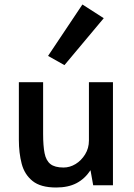

<svg xmlns="http://www.w3.org/2000/svg" viewBox="-20 -825 596 855"><path d="M230 10Q161 10 125 -19Q89 -48 76.5 -96Q64 -144 64 -202V-459H172V-229Q172 -176 178.5 -143Q185 -110 204.5 -94.5Q224 -79 263 -79Q291 -79 316.5 -94.5Q342 -110 359 -137.5Q376 -165 376 -199V-459H483V0H395L383 -67Q358 -29 321 -9.5Q284 10 230 10ZM267 -535 194 -576 347 -805 442 -744Z"/></svg>

Font: Alata
Style: Regular
Weight: 400
Designer: Spyros Zevelakis, Eben Sorkin
Foundry: Spyros Zevelakis
Version: Version 1.005; ttfautohint (v1.8.4.7-5d5b)